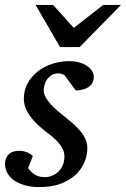

<svg xmlns="http://www.w3.org/2000/svg" viewBox="-28 -740 506 772"><path d="M349.1 -431.2Q349.1 -413.6 341.3 -403.1Q333.5 -392.6 322.3 -386.7Q311 -380.9 298.6 -378.7Q286.1 -376.5 276.9 -376L231.9 -437Q229 -439.5 222.7 -442.1Q216.3 -444.8 207 -444.8Q190.4 -444.8 179.2 -437.7Q168 -430.7 160.9 -420.2Q153.8 -409.7 150.9 -397.7Q147.9 -385.7 147.9 -376Q147.9 -362.3 155.8 -348.4Q163.6 -334.5 176.3 -320.6Q189 -306.6 204.8 -293.2Q220.7 -279.8 236.8 -267.1Q253.4 -253.9 268.8 -240Q284.2 -226.1 296.4 -211.2Q308.6 -196.3 315.9 -179.7Q323.2 -163.1 323.2 -145Q323.2 -114.3 310.8 -85.9Q298.3 -57.6 274.2 -35.6Q250 -13.7 214.1 -0.7Q178.2 12.2 131.8 12.2Q95.7 12.2 69.3 4.2Q43 -3.9 25.9 -16.8Q8.8 -29.8 0.5 -46.4Q-7.8 -63 -7.8 -80.1Q-7.8 -104 6.6 -118.9Q21 -133.8 51.8 -133.8Q61 -133.8 69.3 -131.3Q77.6 -128.9 84.5 -125.7Q91.3 -122.6 96.4 -118.9Q101.6 -115.2 104 -112.8L85 -64Q95.7 -48.8 111.6 -38.3Q127.4 -27.8 152.8 -27.8Q168 -27.8 182.1 -33.7Q196.3 -39.6 207.3 -50.3Q218.3 -61 224.6 -76.4Q231 -91.8 231 -110.8Q231 -126 224.9 -139.4Q218.8 -152.8 207.8 -165.5Q196.8 -178.2 181.9 -190.7Q167 -203.1 148.9 -216.8Q133.3 -229 118.9 -243.2Q104.5 -257.3 93 -273.2Q81.5 -289.1 74.7 -306.6Q67.9 -324.2 67.9 -342.8Q67.9 -379.4 84.5 -407.7Q101.1 -436 127.2 -455.3Q153.3 -474.6 185.3 -484.4Q217.3 -494.1 248 -494.1Q276.4 -494.1 295.7 -487.5Q314.9 -481 326.9 -471.4Q338.9 -461.9 344 -450.9Q349.1 -439.9 349.1 -431.2ZM292.5 -550.8H213.4L115.2 -720.2H185.5L268.6 -627.9L387.2 -720.2H458.5Z"/></svg>

Font: Charis SIL Phon
Style: Italic
Weight: 400
Italic angle: -11°
Foundry: SIL International
Version: Version 5.000